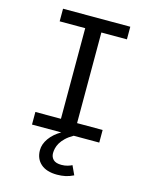

<svg xmlns="http://www.w3.org/2000/svg" viewBox="-135 -775 869 1103"><g transform="rotate(15 300.0 -224.0)"><path d="M500 -614H348V-75H500V0H348Q320 16 302.5 33Q285 50 275.5 66.5Q266 83 262.5 98.5Q259 114 259 127Q259 150 274 165Q289 180 323 180Q343 180 359.5 175Q376 170 385 165L410 219Q386 231 362.5 236Q339 241 313 241Q250 241 216 211Q182 181 182 130Q182 94 206.5 59.5Q231 25 274 0H100V-75H252V-614H100V-689H500Z"/></g></svg>

Font: Wlorlttqgufhjawjgtejqphaquk
Style: Regular
Weight: 400
Monospace: yes
Designer: Carrois Corporate & Edenspiekermann
Foundry: Carrois Corporate GbR & Edenspiekermann AG
Version: Version 2.001